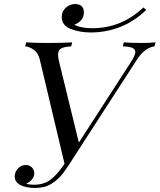

<svg xmlns="http://www.w3.org/2000/svg" viewBox="-20 -918 791 952"><path d="M751 -708 746 -688Q728 -687 704.5 -671.5Q681 -656 660 -624L356 -154Q317 -91 293 -59.5Q269 -28 235.5 -7Q202 14 155 14Q109 14 81 -0.5Q53 -15 53 -43Q53 -65 69 -82.5Q85 -100 108 -100Q126 -100 138 -88Q150 -76 150 -58Q150 -42 138.5 -28.5Q127 -15 110 -7Q125 -2 149 -2Q197 -2 230.5 -27Q264 -52 300 -106L177 -624Q169 -656 147 -671.5Q125 -687 105 -688L110 -708Q149 -705 218 -705Q294 -705 338 -708L333 -688Q297 -686 282.5 -677.5Q268 -669 268 -647Q268 -629 275 -604L371 -211L625 -604Q651 -643 651 -660Q651 -674 636.5 -680.5Q622 -687 589 -688L594 -708Q622 -705 686 -705Q724 -705 751 -708ZM437 -778Q582 -778 691 -881L705 -869Q648 -813 577.5 -785Q507 -757 430 -757Q375 -757 330.5 -774.5Q286 -792 286 -834Q286 -861 306 -879.5Q326 -898 353 -898Q373 -898 384.5 -887.5Q396 -877 396 -856Q396 -835 383 -819Q370 -803 349 -796Q360 -788 384.5 -783Q409 -778 437 -778Z"/></svg>

Font: Playfair Display
Style: Italic
Weight: 400
Italic angle: -14°
Designer: Claus Eggers Sørensen
Foundry: Claus Eggers Sørensen
Version: Version 1.200; ttfautohint (v1.6)